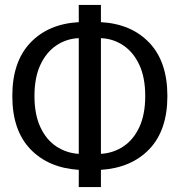

<svg xmlns="http://www.w3.org/2000/svg" viewBox="-20 -740 730 780"><path d="M300 20V-50Q176 -58 103 -134.5Q30 -211 30 -350Q30 -489 103 -566Q176 -643 300 -650V-720H390V-650Q514 -643 587 -566Q660 -489 660 -350Q660 -211 587 -134.5Q514 -58 390 -50V20ZM300 -115V-585Q250 -583 209 -555.5Q168 -528 144 -476.5Q120 -425 120 -350Q120 -275 144 -223.5Q168 -172 209 -145Q250 -118 300 -115ZM390 -115Q440 -118 481 -145Q522 -172 546 -223.5Q570 -275 570 -350Q570 -425 546 -476.5Q522 -528 481 -555.5Q440 -583 390 -585Z"/></svg>

Font: Cuprum
Style: Regular
Weight: 400
Designer: Jovanny Lemonad
Foundry: Jovanny Lemonad
Version: Version 3.000